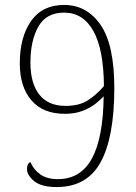

<svg xmlns="http://www.w3.org/2000/svg" viewBox="-20 -744 551 776"><path d="M209 12Q147 12 118 -12Q89 -36 89 -61Q89 -83 103 -89Q116 -58 143 -39Q170 -20 214 -20Q306 -20 351.5 -103.5Q397 -187 399 -355Q386 -340 364.5 -323.5Q343 -307 312.5 -295.5Q282 -284 242 -284Q154 -284 107 -338.5Q60 -393 60 -488Q60 -594 105.5 -659Q151 -724 239 -724Q331 -724 386.5 -643.5Q442 -563 442 -388Q442 -190 387 -89Q332 12 209 12ZM245 -316Q302 -316 337.5 -340Q373 -364 400 -396Q399 -544 357.5 -618.5Q316 -693 239 -693Q167 -693 135 -636.5Q103 -580 103 -491Q103 -407 139 -361.5Q175 -316 245 -316Z"/></svg>

Font: Noto Serif Lao SemiCondensed ExtraLight
Style: Regular
Weight: 200
Width: 4
Designer: Monotype Design Team
Foundry: Monotype Imaging Inc.
Version: Version 2.003; ttfautohint (v1.8.4.7-5d5b)